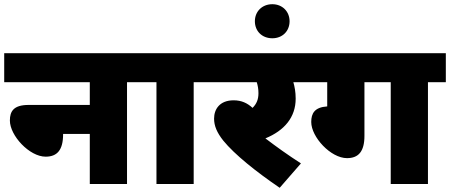

<svg xmlns="http://www.w3.org/2000/svg" viewBox="-20 -875 2140 913"><path d="M0 -622V-484H407V-376H116C45 -376 27 -346 27 -302C27 -230 120 -130 197 -130C252 -130 280 -162 280 -236V-238H407V0H584V-484H669V-622Z M901 -484H986V-622H654V-484H724V0H901Z M1411 -98C1346 -140 1296 -176 1242 -217C1332 -254 1386 -317 1386 -406C1386 -438 1381 -463 1375 -484H1448V-622H971V-484H1201C1206 -468 1209 -451 1209 -432C1209 -402 1200 -381 1181 -362C1156 -385 1128 -398 1091 -398C1025 -398 998 -356 998 -311C998 -277 1011 -245 1042 -206C1096 -140 1197 -59 1310 18Z M1192 -774C1192 -727 1226 -693 1275 -693C1323 -693 1357 -727 1357 -774C1357 -820 1323 -855 1275 -855C1226 -855 1192 -820 1192 -774Z M1713 -484H1838V0H2015V-484H2100V-622H1433V-484H1536V-369C1476 -365 1460 -336 1460 -295C1460 -223 1553 -123 1630 -123C1685 -123 1713 -155 1713 -229Z"/></svg>

Font: Noto Sans Black
Style: Italic
Weight: 900
Italic angle: -12°
Designer: Monotype Design Team
Foundry: Monotype Imaging Inc.
Version: Version 2.013